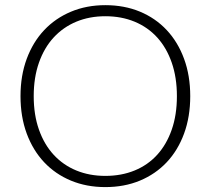

<svg xmlns="http://www.w3.org/2000/svg" viewBox="-20 -736 838 763"><path d="M736 -354Q736 -272 711.5 -205.2Q687 -138.5 642.5 -91.2Q598 -44 536 -18.2Q474 7.5 398.5 7.5Q324 7.5 262 -18.2Q200 -44 155.5 -91.2Q111 -138.5 86.2 -205.2Q61.5 -272 61.5 -354Q61.5 -435.5 86.2 -502.2Q111 -569 155.5 -616.2Q200 -663.5 262 -689.5Q324 -715.5 398.5 -715.5Q474 -715.5 536 -689.8Q598 -664 642.5 -616.5Q687 -569 711.5 -502.2Q736 -435.5 736 -354ZM683 -354Q683 -428 662.5 -487Q642 -546 604.8 -587Q567.5 -628 515 -649.8Q462.5 -671.5 398.5 -671.5Q335.5 -671.5 283.2 -649.8Q231 -628 193.2 -587Q155.5 -546 134.8 -487Q114 -428 114 -354Q114 -279.5 134.8 -220.8Q155.5 -162 193.2 -121Q231 -80 283.2 -58.5Q335.5 -37 398.5 -37Q462.5 -37 515 -58.5Q567.5 -80 604.8 -121Q642 -162 662.5 -220.8Q683 -279.5 683 -354Z"/></svg>

Font: o
Style: Regular
Weight: 300
Designer: Lukasz Dziedzic
Foundry: Lukasz Dziedzic
Version: Version 1.104; Western+Polish opensource; ttfautohint (v1.8.